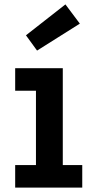

<svg xmlns="http://www.w3.org/2000/svg" viewBox="-20 -853 419 873"><path d="M265.5 -102.5H354V0H49V-102.5H143.5V-440.5H49V-543H265.5ZM277.5 -833 343 -745.5 148.5 -623 98 -692.5Z"/></svg>

Font: Hepta Slab SemiBold
Style: Regular
Weight: 600
Designer: Michael LaGattuta
Foundry: Michael LaGattuta
Version: Version 1.102